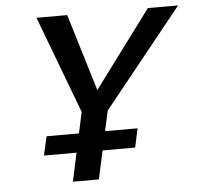

<svg xmlns="http://www.w3.org/2000/svg" viewBox="-49 -708 783 759"><g transform="rotate(-5 342.5 -329.0)"><path d="M345 -235 298 -299 565 -658H685ZM210 0 274 -297H378L313 0ZM281 -239 123 -658H245L354 -299ZM105 -113 122 -188H483L467 -113Z"/></g></svg>

Font: Ysabeau Infant SemiBold
Style: Italic
Weight: 600
Italic angle: -12°
Designer: Christian Thalmann (Catharsis Fonts)
Version: Version 2.002; featfreeze: ss01,ss02,lnum